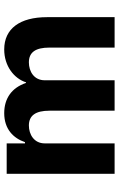

<svg xmlns="http://www.w3.org/2000/svg" viewBox="158 -736 577 934"><g transform="rotate(-90 447.0 -268.5)"><path d="M69 0H217V-340C217 -392 261 -417 304 -417C352 -417 376 -385 376 -317V0H524V-340C524 -392 567 -417 611 -417C660 -417 683 -385 683 -317V0H831V-329C831 -461 775 -537 674 -537C594 -537 533 -490 514 -431H511C488 -500 436 -537 364 -537C286 -537 242 -492 223 -436H217V-525H69Z"/></g></svg>

Font: Braiins Sans
Style: Bold
Weight: 700
Designer: Mike Abbink, Paul van der Laan, Pieter van Rosmalen, Jiri Chlebus, Lubos Buracinsky
Foundry: Bold Monday, Sudetype
Version: Version 1.000;hotconv 1.0.109;makeotfexe 2.5.65596